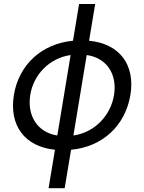

<svg xmlns="http://www.w3.org/2000/svg" viewBox="-20 -759 739 983"><path d="M228.7 204.5H311.1L343.8 7.8C506 -7.5 621.1 -115.8 647.7 -272.7C672.9 -426.5 593.4 -535.2 436.1 -550.4L467.3 -738.6H384.9L353.7 -550.4C192.5 -535.2 76.3 -426.8 51.1 -272.7C25.9 -116.8 105.8 -8.5 261.4 7.8ZM134.9 -272.7C151.3 -375.7 231.5 -461.3 341.6 -477.3L273.4 -65.3C168 -82 118.6 -170.1 134.9 -272.7ZM355.8 -65.3 424 -477.3C530.2 -461.6 580.3 -375.7 563.9 -272.7C547.2 -169.4 466.6 -81 355.8 -65.3Z"/></svg>

Font: Magic Ui Pro
Style: Italic
Weight: 400
Italic angle: -9.39999°
Designer: Stefan Endress, Andreas Faust
Version: Version 1.000;FEAKit 1.0